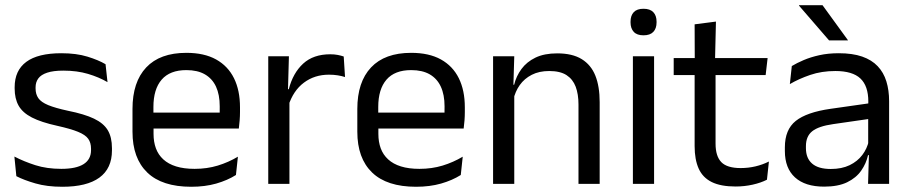

<svg xmlns="http://www.w3.org/2000/svg" viewBox="-20 -703 3477 734"><path d="M218.5 11Q159.5 11 115.5 -1.8Q71.5 -14.5 42.5 -29.5L35 -104.5Q71.5 -85.5 115.2 -71.5Q159 -57.5 214.5 -57.5Q271 -57.5 299.5 -75.5Q328 -93.5 328 -129V-134.5Q328 -157.5 317.2 -172.5Q306.5 -187.5 278.5 -199Q250.5 -210.5 199 -222Q137.5 -235.5 102 -253.8Q66.5 -272 51.2 -299Q36 -326 36 -365V-369.5Q36 -433.5 80.5 -466.5Q125 -499.5 214.5 -499.5Q272 -499.5 314.2 -486.5Q356.5 -473.5 383.5 -457.5L391 -389Q358.5 -408 316.5 -420.5Q274.5 -433 222 -433Q184 -433 160.5 -425.2Q137 -417.5 126.5 -403.2Q116 -389 116 -369V-365Q116 -343 126.5 -327.8Q137 -312.5 164.2 -301.2Q191.5 -290 240 -279.5Q302.5 -267 339.2 -249.5Q376 -232 392 -205.2Q408 -178.5 408 -136.5V-128Q408 -59 360 -24Q312 11 218.5 11Z M711 11Q599.5 11 543 -43.5Q486.5 -98 486.5 -199.5V-286.5Q486.5 -389.5 539 -445.2Q591.5 -501 692.5 -501Q760.5 -501 806 -475.8Q851.5 -450.5 874.5 -404Q897.5 -357.5 897.5 -293V-275Q897.5 -259 896.2 -243Q895 -227 893 -211.5H818.5Q819.5 -235.5 819.8 -257Q820 -278.5 820 -296.5Q820 -341 805.8 -371.8Q791.5 -402.5 763.2 -418.8Q735 -435 692.5 -435Q629.5 -435 598 -398.5Q566.5 -362 566.5 -294V-247.5L567 -237.5V-191Q567 -160.5 576 -136Q585 -111.5 604.2 -93.8Q623.5 -76 653.2 -66.8Q683 -57.5 724 -57.5Q771.5 -57.5 812.5 -70Q853.5 -82.5 889.5 -104L882 -34Q849.5 -13.5 806.5 -1.2Q763.5 11 711 11ZM529 -211.5V-272.5H876V-211.5Z M1082.5 -298.5 1064 -361 1084 -362Q1100 -424 1139 -459.8Q1178 -495.5 1242.5 -495.5Q1258.5 -495.5 1271.2 -493Q1284 -490.5 1294 -487L1299 -408.5Q1286.5 -412.5 1271.2 -415Q1256 -417.5 1237.5 -417.5Q1182.5 -417.5 1141.8 -387Q1101 -356.5 1082.5 -298.5ZM1005.5 0V-488H1084.5L1080.5 -344L1086.5 -338V0Z M1570.5 11Q1459 11 1402.5 -43.5Q1346 -98 1346 -199.5V-286.5Q1346 -389.5 1398.5 -445.2Q1451 -501 1552 -501Q1620 -501 1665.5 -475.8Q1711 -450.5 1734 -404Q1757 -357.5 1757 -293V-275Q1757 -259 1755.8 -243Q1754.5 -227 1752.5 -211.5H1678Q1679 -235.5 1679.2 -257Q1679.5 -278.5 1679.5 -296.5Q1679.5 -341 1665.2 -371.8Q1651 -402.5 1622.8 -418.8Q1594.5 -435 1552 -435Q1489 -435 1457.5 -398.5Q1426 -362 1426 -294V-247.5L1426.5 -237.5V-191Q1426.5 -160.5 1435.5 -136Q1444.5 -111.5 1463.8 -93.8Q1483 -76 1512.8 -66.8Q1542.5 -57.5 1583.5 -57.5Q1631 -57.5 1672 -70Q1713 -82.5 1749 -104L1741.5 -34Q1709 -13.5 1666 -1.2Q1623 11 1570.5 11ZM1388.5 -211.5V-272.5H1735.5V-211.5Z M2191.5 0V-303.5Q2191.5 -343 2180.8 -371.5Q2170 -400 2145.8 -415.8Q2121.5 -431.5 2079.5 -431.5Q2041 -431.5 2012.8 -417Q1984.5 -402.5 1967 -377.8Q1949.5 -353 1942.5 -321.5L1928 -379H1945.5Q1953.5 -412 1973.5 -439.2Q1993.5 -466.5 2027.2 -482.8Q2061 -499 2110 -499Q2168 -499 2203.8 -477Q2239.5 -455 2256 -413.8Q2272.5 -372.5 2272.5 -312.5V0ZM1865 0V-488H1946L1942.5 -371L1946 -366.5V0Z M2399.5 0V-488H2480.5V0ZM2440 -568Q2415 -568 2402.8 -581.2Q2390.5 -594.5 2390.5 -617.5V-620Q2390.5 -643.5 2402.8 -656.5Q2415 -669.5 2440 -669.5Q2465 -669.5 2477.5 -656.5Q2490 -643.5 2490 -620V-617.5Q2490 -594 2477.5 -581Q2465 -568 2440 -568Z M2792 10Q2735.5 10 2701 -7Q2666.5 -24 2651 -58.5Q2635.5 -93 2635.5 -144.5V-452.5H2715.5V-154Q2715.5 -106 2737.5 -83.2Q2759.5 -60.5 2811.5 -60.5Q2841 -60.5 2868.2 -67Q2895.5 -73.5 2919.5 -85.5L2912 -16Q2888.5 -4 2857 3Q2825.5 10 2792 10ZM2555.5 -416V-481H2914.5L2907 -416ZM2636 -473 2635.5 -610 2717 -620.5 2713.5 -473Z M3298.5 0 3302 -118.5 3299 -131V-286.5L3299.5 -315Q3299.5 -374.5 3269.2 -403Q3239 -431.5 3173.5 -431.5Q3121 -431.5 3077.2 -416.5Q3033.5 -401.5 2999.5 -381.5L3007 -450.5Q3026 -462 3052.2 -473.2Q3078.5 -484.5 3112.2 -492Q3146 -499.5 3186.5 -499.5Q3239 -499.5 3275.8 -486.8Q3312.5 -474 3335.2 -450Q3358 -426 3368.5 -392Q3379 -358 3379 -316V0ZM3130.5 10.5Q3058 10.5 3019.2 -24.8Q2980.5 -60 2980.5 -125.5V-140Q2980.5 -207.5 3022.2 -240.8Q3064 -274 3155 -287L3309.5 -309L3314 -250L3165 -228.5Q3109 -220.5 3085 -201.2Q3061 -182 3061 -144.5V-136.5Q3061 -98 3084.8 -77.5Q3108.5 -57 3156 -57Q3198 -57 3228 -71.5Q3258 -86 3276.5 -110.5Q3295 -135 3301.5 -165L3314 -110H3298.5Q3291.5 -78 3272.2 -50.5Q3253 -23 3218.5 -6.2Q3184 10.5 3130.5 10.5ZM3124.5 -683 3221.5 -549.5V-548.5H3149.5L3034.5 -681.5V-683Z"/></svg>

Font: Anek Latin Medium
Style: Regular
Weight: 400
Version: Version 1.003